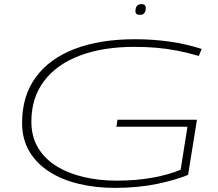

<svg xmlns="http://www.w3.org/2000/svg" viewBox="-20 -900 1058 930"><path d="M535 10Q443 10 361.5 -9.5Q280 -29 218.5 -68.5Q157 -108 122 -167Q87 -226 87 -305Q87 -435 153 -525.5Q219 -616 341.5 -663Q464 -710 634 -710Q811 -710 957 -663L943 -629Q888 -645 839 -654.5Q790 -664 740 -668.5Q690 -673 631 -673Q478 -673 366 -630.5Q254 -588 193 -507Q132 -426 132 -311Q132 -238 164.5 -184Q197 -130 254 -95Q311 -60 385.5 -42.5Q460 -25 545 -25Q640 -25 719.5 -39.5Q799 -54 855 -78L888 -286H544L549 -320H934L891 -53Q831 -28 740 -9Q649 10 535 10ZM658 -828Q636 -828 636 -845Q636 -880 665 -880Q686 -880 686 -862Q686 -828 658 -828Z"/></svg>

Font: Georama ExtraExtended ExtraLight
Style: Italic
Weight: 200
Width: 8
Italic angle: -9°
Designer: Jean-Baptiste Levee
Foundry: Production Type
Version: Version 1.000